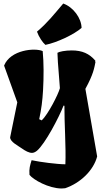

<svg xmlns="http://www.w3.org/2000/svg" viewBox="-20 -866 584 1100"><path d="M38.1 -79.1C38.1 -53.2 82 -32.2 106 -15.1C125 -1.5 147 10.7 164.6 9.8C173.3 9.3 182.1 5.4 191.9 -2.4C238.8 -42.5 317.4 -192.4 344.2 -261.2L349.1 -259.8C348.1 -168 358.9 -19.5 354.5 75.2C309.1 75.2 209 62.5 161.1 51.8C152.3 81.1 146 98.6 148.9 135.7C170.4 164.1 259.3 213.4 332.5 213.9C339.8 213.9 346.7 213.4 353.5 212.4C439.5 183.1 515.6 111.3 536.6 30.3L469.2 -356.9C516.1 -442.4 520 -477.1 527.3 -512.2L524.9 -510.3C525.9 -513.2 526.4 -515.6 526.4 -518.1C491.7 -559.1 450.7 -577.1 391.1 -577.1C353.5 -577.1 319.3 -570.3 309.1 -563.5C309.1 -547.9 311.5 -500.5 323.2 -360.8C313.5 -324.2 255.9 -211.9 219.2 -176.3L204.6 -183.1C217.3 -242.2 223.1 -288.6 226.6 -348.1C231 -426.3 231 -507.3 224.6 -573.2C181.2 -593.3 39.6 -581.1 3.4 -490.2L79.1 -279.8ZM240.2 -608.9C306.2 -622.1 404.3 -668.5 447.3 -706.1C446.8 -761.2 399.9 -825.7 342.3 -845.7C288.1 -782.2 252.9 -736.3 191.9 -684.6C203.6 -652.3 224.6 -622.1 240.2 -608.9Z"/></svg>

Font: Fruktur
Style: Regular
Weight: 400
Designer: Viktoriya Grabowska
Foundry: Viktoriya Grabowska
Version: Version 1.002